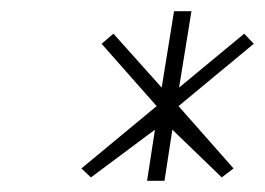

<svg xmlns="http://www.w3.org/2000/svg" viewBox="-20 -694 472 342"><path d="M125 -394 142 -378 256 -463 242 -372H273L287 -463L375 -378L396 -394L298 -505L432 -616L415 -634L299 -538L321 -674H290L268 -538L182 -634L161 -616L259 -505Z"/></svg>

Font: Charger Sport
Style: HLExtObl
Weight: 100
Designer: Jasper
Foundry: Cannot Into Space Fonts
Version: Version 1.1